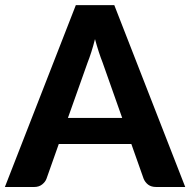

<svg xmlns="http://www.w3.org/2000/svg" viewBox="-30 -746 760 766"><path d="M709 0H593Q573.5 0 561.2 -9.2Q549 -18.5 543 -33L494 -171.5H204.5L155.5 -33Q151 -20.5 138.2 -10.2Q125.5 0 106.5 0H-10.5L272.5 -725.5H426ZM241 -275.5H457.5L379 -497.5Q372 -515 364.2 -538.8Q356.5 -562.5 349 -590Q342 -562 334.2 -538Q326.5 -514 319.5 -496.5Z"/></svg>

Font: Lato Heavy
Style: Regular
Weight: 800
Designer: Lukasz Dziedzic
Foundry: tyPoland Lukasz Dziedzic
Version: Version 2.007; 2014-02-27